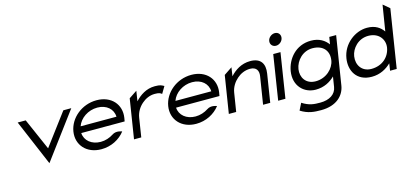

<svg xmlns="http://www.w3.org/2000/svg" viewBox="-67 -1158 4025 1868"><g transform="rotate(-15 1945.5 -223.5)"><path d="M101 -451 297 11 641 -451H561L322 -132L182 -451Z M602 -226C581 -95 673 11 822 11C921 11 1008 -35 1061 -104C1061 -104 1005 -129 962 -99C925 -75 881 -60 834 -60C742 -60 676 -116 672 -192H1109L1115 -226C1136 -357 1046 -462 897 -462C748 -462 623 -357 602 -226ZM683 -257C710 -334 793 -391 886 -391C979 -391 1042 -334 1044 -257Z M1152 0H1225L1255 -191C1264 -247 1294 -292 1330 -323C1362 -351 1407 -375 1460 -375C1505 -375 1515 -368 1531 -356L1572 -425C1546 -438 1538 -447 1480 -447C1394 -447 1328 -401 1280 -349L1296 -451L1215 -397Z M1557 -226C1536 -95 1628 11 1777 11C1876 11 1963 -35 2016 -104C2016 -104 1960 -129 1917 -99C1880 -75 1836 -60 1789 -60C1697 -60 1631 -116 1627 -192H2064L2070 -226C2091 -357 2001 -462 1852 -462C1703 -462 1578 -357 1557 -226ZM1638 -257C1665 -334 1748 -391 1841 -391C1934 -391 1997 -334 1999 -257Z M2107 0H2181L2211 -187C2220 -243 2251 -288 2287 -319C2319 -347 2364 -371 2419 -371C2482 -371 2505 -331 2496 -276L2452 0H2524L2569 -284C2584 -379 2546 -443 2440 -443C2350 -443 2284 -397 2236 -345L2249 -432L2167 -377Z M2670 -583C2665 -549 2689 -522 2723 -522C2757 -522 2789 -549 2794 -583C2799 -617 2776 -644 2742 -644C2708 -644 2675 -617 2670 -583ZM2604 0H2677L2748 -451H2675Z M2796 -245C2774 -103 2867 -9 2987 -9C3071 -9 3134 -45 3180 -90L3164 11C3153 83 3088 124 2996 124C2935 124 2885 122 2815 77L2780 147C2854 193 2914 197 2985 197C3143 197 3221 111 3236 17L3314 -471H3245L3233 -399C3200 -444 3147 -482 3062 -482C2908 -482 2815 -364 2796 -245ZM2874 -245C2887 -330 2960 -407 3057 -407C3165 -407 3220 -338 3205 -245C3193 -167 3114 -88 3007 -88C2906 -88 2862 -167 2874 -245Z M3430 -226C3442 -304 3512 -383 3613 -383C3720 -383 3773 -304 3761 -226C3746 -133 3670 -64 3562 -64C3465 -64 3417 -141 3430 -226ZM3352 -226C3333 -107 3392 11 3546 11C3631 11 3696 -27 3742 -72L3731 0H3798L3891 -587L3827 -641L3785 -381C3753 -426 3705 -462 3621 -462C3501 -462 3374 -368 3352 -226Z"/></g></svg>

Font: Charger Sport
Style: ExtObl
Weight: 400
Designer: Jasper
Foundry: Cannot Into Space Fonts
Version: Version 1.1